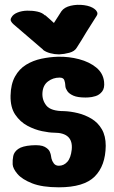

<svg xmlns="http://www.w3.org/2000/svg" viewBox="-20 -797 486 819"><path d="M232 -565Q213 -565 194.5 -570Q176 -575 164 -584V-585Q132 -612 100.5 -639.5Q69 -667 37 -694Q31 -699 27 -706.5Q23 -714 29 -723Q36 -736 54.5 -743.5Q73 -751 96 -751.5Q119 -752 139.5 -747.5Q160 -743 171 -732H173Q183 -724 192 -715.5Q201 -707 210 -699Q218 -712 226 -724Q234 -736 242 -749Q254 -766 281.5 -772.5Q309 -779 338.5 -775Q368 -771 384 -758Q390 -754 394 -746Q398 -738 392 -729L349 -661Q329 -627 307 -593Q298 -578 276 -572Q254 -566 232 -565ZM345 -381Q311 -381 293 -389Q275 -397 267.5 -408Q260 -419 259 -428Q258 -437 258 -439Q258 -443 254.5 -454.5Q251 -466 234 -466Q206 -466 184.5 -449.5Q163 -433 161 -401Q159 -370 178 -346.5Q197 -323 253 -323Q281 -322 312 -314.5Q343 -307 370.5 -290.5Q398 -274 414.5 -245.5Q431 -217 431 -175Q430 -90 384 -44Q338 2 231 2Q160 2 117 -15Q74 -32 54.5 -55Q35 -78 34 -96Q33 -114 36.5 -131.5Q40 -149 57.5 -161.5Q75 -174 114 -177Q154 -180 171 -170.5Q188 -161 192.5 -149.5Q197 -138 197 -135Q197 -132 199.5 -121Q202 -110 209.5 -100Q217 -90 231 -90Q252 -90 267 -106.5Q282 -123 286 -159Q293 -231 211 -231Q191 -231 159.5 -237.5Q128 -244 97 -260.5Q66 -277 45 -308Q24 -339 25 -389Q26 -438 44 -470.5Q62 -503 91.5 -521Q121 -539 156.5 -546.5Q192 -554 227 -555Q274 -556 317.5 -544.5Q361 -533 390.5 -509Q420 -485 424 -448Q427 -421 415.5 -406.5Q404 -392 387.5 -387Q371 -382 358 -381.5Q345 -381 345 -381Z"/></svg>

Font: Nerko One
Style: Regular
Weight: 400
Designer: Nermin Kahrimanovic
Foundry: Nermin Kahrimanovic
Version: Version 1.101